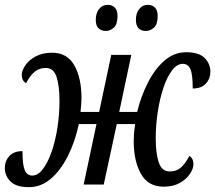

<svg xmlns="http://www.w3.org/2000/svg" viewBox="-36 -763 890 794"><path d="M84 11Q31 11 7.5 -12.5Q-16 -36 -16 -68Q-16 -97 2.5 -117.5Q21 -138 57 -138Q57 -81 66.5 -59Q76 -37 97 -37Q121 -37 141.5 -64Q162 -91 177.5 -135.5Q193 -180 201.5 -235Q210 -290 210 -346Q210 -407 198 -444.5Q186 -482 153 -482Q126 -482 107 -466Q88 -450 72 -419Q54 -429 54 -453Q54 -471 68.5 -492.5Q83 -514 111 -529.5Q139 -545 179 -545Q242 -545 271.5 -492.5Q301 -440 301 -358Q301 -347 300 -333.5Q299 -320 297 -300H374L424 -536H507L457 -300H531Q548 -368 577 -424Q606 -480 645.5 -513.5Q685 -547 734 -547Q787 -547 810.5 -523Q834 -499 834 -467Q834 -438 815.5 -417.5Q797 -397 761 -397Q761 -455 751.5 -477Q742 -499 720 -499Q696 -499 675.5 -472Q655 -445 640 -400.5Q625 -356 616.5 -301Q608 -246 608 -190Q608 -129 620.5 -91.5Q633 -54 666 -54Q694 -54 712 -70Q730 -86 747 -118Q764 -108 764 -83Q764 -66 749.5 -44Q735 -22 707.5 -6.5Q680 9 640 9Q577 9 547 -44Q517 -97 517 -179Q517 -192 518 -207.5Q519 -223 523 -250H447L393 0H310L363 -250H290Q275 -179 245.5 -119.5Q216 -60 175 -24.5Q134 11 84 11ZM568 -635Q526 -635 526 -681Q526 -708 539.5 -725.5Q553 -743 575 -743Q593 -743 604.5 -732Q616 -721 616 -697Q616 -662 600.5 -648.5Q585 -635 568 -635ZM403 -635Q383 -635 371.5 -646Q360 -657 360 -681Q360 -708 373.5 -725.5Q387 -743 409 -743Q427 -743 438.5 -732Q450 -721 450 -697Q450 -662 434.5 -648.5Q419 -635 403 -635Z"/></svg>

Font: Noto Serif Condensed
Style: Italic
Weight: 400
Width: 3
Italic angle: -12°
Designer: Monotype Design Team
Foundry: Monotype Imaging Inc.
Version: Version 2.014; ttfautohint (v1.8.4.7-5d5b)